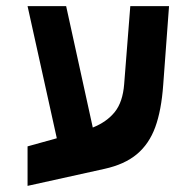

<svg xmlns="http://www.w3.org/2000/svg" viewBox="-20 -629 640 627"><path d="M70 -151 165.5 -177.5 70 -609H196L283 -212.5Q329 -231 355 -263.5Q381 -296 385.5 -354.5L405.5 -609H532L513 -352Q507 -268.5 487 -213.8Q467 -159 427 -125.5Q387 -92 321 -77.5L70 -22Z"/></svg>

Font: JuliaMono
Style: Bold Italic
Weight: 700
Italic angle: -9°
Monospace: yes
Designer: cormullion
Foundry: corm
Version: Version 0.057; ttfautohint (v1.8.4)